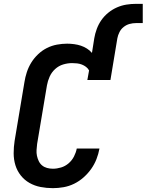

<svg xmlns="http://www.w3.org/2000/svg" viewBox="-20 -970 762 998"><path d="M255 8Q222 8 191 2Q160 -4 133.5 -19Q107 -34 88 -58Q69 -82 60 -111.5Q51 -141 51 -173.5Q51 -206 56 -238L107 -543Q111 -569 119.5 -595Q128 -621 142.5 -644.5Q157 -668 178 -688Q199 -708 224 -720.5Q249 -733 276 -738Q303 -743 329 -743Q347 -743 365.5 -740.5Q384 -738 400.5 -732.5Q417 -727 432 -717.5Q447 -708 458 -695L470 -771Q474 -795 483 -819.5Q492 -844 507 -865.5Q522 -887 543 -904Q564 -921 588 -931.5Q612 -942 637 -946Q662 -950 687 -950H722V-850H687Q670 -850 653.5 -845.5Q637 -841 623 -830Q609 -819 601 -803Q593 -787 590 -771L554 -554H434L443 -604Q437 -615 427 -622.5Q417 -630 405.5 -634.5Q394 -639 381 -640.5Q368 -642 355 -642Q332 -642 308.5 -635Q285 -628 266.5 -611Q248 -594 238 -571.5Q228 -549 224 -526L173 -222Q171 -206 170 -190.5Q169 -175 172 -160.5Q175 -146 181.5 -132.5Q188 -119 199 -110Q210 -101 224.5 -97Q239 -93 255 -93Q276 -93 297.5 -99.5Q319 -106 336.5 -121Q354 -136 364.5 -156.5Q375 -177 379 -198H497Q492 -170 481.5 -143Q471 -116 454 -92Q437 -68 414.5 -48Q392 -28 365.5 -15Q339 -2 310.5 3Q282 8 255 8Z"/></svg>

Font: Iosevka SS04 Extended Oblique
Style: Bold
Weight: 700
Width: 7
Italic angle: -9°
Monospace: yes
Designer: Belleve Invis
Foundry: Belleve Invis
Version: Version 19.0.0; ttfautohint (v1.8.4)